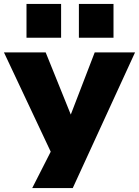

<svg xmlns="http://www.w3.org/2000/svg" viewBox="-27 -771 703 971"><path d="M136 180 252 -48V44L-7 -506H204L332 -189H330L452 -506H656L341 180ZM372 -580V-751H547V-580ZM107 -580V-751H282V-580Z"/></svg>

Font: Nunito Sans 7pt SemiExpanded Black
Style: Regular
Weight: 900
Width: 6
Designer: Vernon Adams
Foundry: Vernon Adams
Version: Version 3.101;gftools[0.9.27]